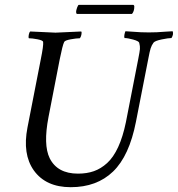

<svg xmlns="http://www.w3.org/2000/svg" viewBox="-20 -778 743 802"><path d="M211.9 -641.6Q224.1 -641.6 319.3 -646.5Q322.3 -642.6 319.8 -632.3Q317.4 -622.1 313.5 -618.2Q299.8 -618.2 275.4 -613.8Q251 -609.4 248 -602.5Q241.2 -588.9 229.5 -530.3L182.6 -289.1Q160.2 -172.9 187.5 -117.2Q219.7 -52.7 305.7 -52.7Q342.8 -52.7 372.1 -63Q401.4 -73.2 427.5 -96.9Q453.6 -120.6 473.4 -163.3Q493.2 -206.1 505.9 -267.6L557.6 -532.2Q563.5 -562 564.5 -573.2Q565.4 -584.5 561.5 -599.6Q559.1 -606.4 536.1 -612.8Q513.2 -619.1 500 -619.1Q498 -625 499.8 -633.5Q501.5 -642.1 503.9 -647.5Q515.6 -647 534.4 -645.5Q553.2 -644 568.4 -643.3Q583.5 -642.6 601.6 -642.6Q620.1 -642.6 635 -643.3Q649.9 -644 668 -645.5Q686 -647 701.2 -647.5Q706.1 -634.8 696.3 -619.1Q683.6 -619.1 655.3 -613.3Q627 -607.4 621.1 -599.6Q613.3 -588.9 609.1 -575.7Q605 -562.5 599.6 -533.2L547.9 -269.5Q520 -126.5 452.1 -61.3Q384.3 3.9 275.4 3.9Q171.4 3.9 121.1 -66.4Q73.2 -134.3 94.7 -245.1L150.4 -530.3Q162.1 -587.9 160.2 -602.5Q159.7 -609.4 137 -613.8Q114.3 -618.2 100.6 -618.2Q98.1 -621.6 100.1 -632.3Q102.1 -643.1 106.4 -646.5Q199.2 -641.6 211.9 -641.6ZM531.2 -719.7H300.8Q297.9 -722.7 297.9 -728.5Q297.9 -734.4 302 -746.1Q306.2 -757.8 309.6 -757.8H536.1Q537.6 -757.8 539.3 -755.9Q541 -753.9 541 -751Q541 -730.5 531.2 -719.7Z"/></svg>

Font: Crimson
Style: Italic
Weight: 400
Italic angle: -11°
Version: Version 0.8